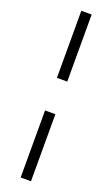

<svg xmlns="http://www.w3.org/2000/svg" viewBox="-169 -788 552 946"><g transform="rotate(20 107.5 -315.0)"><path d="M134.8 -400.4H80.6V-752H134.8ZM134.8 122.1H80.6V-229.5H134.8Z"/></g></svg>

Font: Kumbh Sans Light
Style: Regular
Weight: 300
Version: Version 1.004